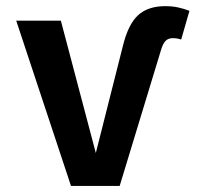

<svg xmlns="http://www.w3.org/2000/svg" viewBox="-20 -611 655 631"><path d="M213.3 0 33.3 -543.1H180L294.9 -108.2L383.6 -459Q401 -530.8 433.6 -560.8Q466.2 -590.8 523.1 -590.8Q545.6 -590.8 564.9 -586.7Q584.1 -582.6 602.6 -575.4L575.4 -481Q562.6 -485.6 547.7 -485.6Q533.3 -485.6 524.4 -476.9Q515.4 -468.2 508.7 -445.1L373.3 0Z"/></svg>

Font: Fira Code SemiBold
Style: Regular
Weight: 600
Designer: Carrois Corporate, Edenspiekermann AG, Nikita Prokopov
Foundry: Carrois Corporate, Edenspiekermann AG, Nikita Prokopov
Version: Version 6.002